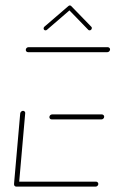

<svg xmlns="http://www.w3.org/2000/svg" viewBox="-20 -694 429 714"><path d="M32.2 -10.4 55.2 -272.6Q55.9 -276.3 58.9 -279.1Q61.9 -281.9 65.6 -281.9Q69.3 -281.9 71.9 -279.1Q74.4 -276.3 73.7 -272.6L50.7 -10.4ZM345.6 -10Q345.6 -5.9 342.6 -3Q339.6 0 335.6 0H40.7Q37 0 34.6 -2.4Q32.2 -4.8 32.2 -8.5Q32.2 -12.6 35.2 -15.6Q38.1 -18.5 42.2 -18.5H337Q340.4 -18.5 343 -16.1Q345.6 -13.7 345.6 -10ZM163.7 -258.5Q163.7 -262.6 166.7 -265.6Q169.6 -268.5 173.7 -268.5H358.9Q362.2 -268.5 364.8 -266.1Q367.4 -263.7 367.4 -260Q367.4 -255.9 364.4 -253Q361.5 -250 357.4 -250H172.2Q168.5 -250 166.1 -252.4Q163.7 -254.8 163.7 -258.5ZM75.9 -508.5Q75.9 -512.6 78.9 -515.6Q81.9 -518.5 85.9 -518.5H380.7Q384.1 -518.5 386.7 -516.1Q389.3 -513.7 389.3 -510.4Q389.3 -506.3 386.3 -503.1Q383.3 -500 379.3 -500H84.4Q80.7 -500 78.3 -502.4Q75.9 -504.8 75.9 -508.5ZM239.6 -673.7Q242.6 -673.7 244.6 -671.7Q246.7 -669.6 246.7 -666.7Q246.7 -663 244.1 -660.4L154.8 -583.3Q152.2 -581.1 149.3 -581.1Q146.3 -581.1 144.3 -583.1Q142.2 -585.2 142.2 -588.1Q142.2 -591.9 144.8 -594.4L234.4 -671.5Q236.7 -673.7 239.6 -673.7ZM245.2 -671.1 319.6 -594.4Q321.5 -592.6 321.5 -590Q321.5 -586.3 319.1 -583.7Q316.7 -581.1 313 -581.1Q310 -581.1 308.1 -583.3L233.7 -660Z"/></svg>

Font: 26F Galaxy Sans Hairline
Style: Italic
Weight: 50
Italic angle: -5°
Designer: C₂₉H₂₅N₃O₅
Version: Version 1.200